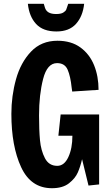

<svg xmlns="http://www.w3.org/2000/svg" viewBox="-20 -979 593 1013"><path d="M40 -378Q40 -473 64.5 -561Q89 -649 143.5 -706.5Q198 -764 283 -764Q356 -764 404.5 -728.5Q453 -693 476.5 -634.5Q500 -576 500 -505L361 -496L358 -517Q352 -576 337 -611Q322 -646 281 -646Q229 -646 207.5 -562.5Q186 -479 186 -370Q186 -293 191 -239Q196 -185 217 -144.5Q238 -104 282 -104Q319 -104 340.5 -150Q362 -196 362 -263H288L300 -375H503V-6L447 0L413 -139Q404 -100 390.5 -69Q377 -38 344 -12Q311 14 254 14Q143 14 91.5 -97Q40 -208 40 -378ZM127 -959H211Q212 -956 217 -939Q222 -922 236.5 -913.5Q251 -905 276 -905Q301 -905 313.5 -912.5Q326 -920 329.5 -928.5Q333 -937 340 -959H424Q417 -893 381 -853Q345 -813 278 -813Q207 -813 170.5 -852.5Q134 -892 127 -959Z"/></svg>

Font: Francois One
Style: Regular
Weight: 400
Designer: Vernon Adams
Foundry: Vernon Adams
Version: Version 2.000